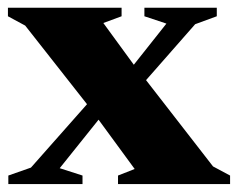

<svg xmlns="http://www.w3.org/2000/svg" viewBox="-23 -464 600 484"><path d="M514 -44.5 557 -21.5V0H274.5V-21.5L316.5 -38L222 -167L213.5 -179.5L40.5 -399.5L-3 -423V-444.5H283.5V-423L237.5 -406L325.5 -285.5L337 -272.5ZM268.5 -216 127.5 -40 185 -21.5V0H-2V-21.5L55 -41.5L231 -240.5L268.5 -243L396.5 -404.5L341 -423V-444.5H523.5V-423L469 -403L307 -218.5Z"/></svg>

Font: Newsreader 24pt ExtraBold
Style: Regular
Weight: 800
Designer: Hugues Gentile
Foundry: Production Type
Version: Version 1.003